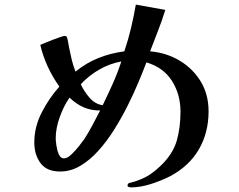

<svg xmlns="http://www.w3.org/2000/svg" viewBox="-20 -789 1040 834"><path d="M415 -309Q375 -309 343 -323Q311 -337 282 -365Q257 -329 239.5 -280.5Q222 -232 222 -188Q222 -178 225 -157Q228 -136 235.5 -118.5Q243 -101 258 -101Q272 -101 290 -118Q308 -135 324 -155.5Q340 -176 347 -186Q366 -216 382.5 -247Q399 -278 415 -309ZM507 -522Q457 -513 411.5 -487Q366 -461 331 -423Q344 -394 368 -365.5Q392 -337 426 -332Q449 -379 470 -426Q491 -473 507 -522ZM886 -305Q886 -213 844 -140.5Q802 -68 720 -24Q683 -5 636.5 10Q590 25 548 25Q546 25 540 23.5Q534 22 534 18Q534 9 541 6Q550 3 559.5 1Q569 -1 578 -5Q609 -16 632 -31.5Q655 -47 678 -69Q731 -120 747.5 -177Q764 -234 764 -304Q764 -379 727 -437.5Q690 -496 616 -518Q602 -481 581.5 -432Q561 -383 534.5 -330Q508 -277 476 -226Q444 -175 407 -134Q370 -93 328.5 -68.5Q287 -44 241 -44Q183 -44 156 -80.5Q129 -117 129 -170Q129 -238 161.5 -301Q194 -364 238 -413Q209 -453 187.5 -499.5Q166 -546 155 -594Q160 -596 175 -602.5Q190 -609 208.5 -616Q227 -623 242 -628Q257 -633 260 -633Q269 -633 271 -627Q274 -617 276 -605.5Q278 -594 280 -583Q285 -557 291.5 -530Q298 -503 308 -478Q355 -516 407.5 -537Q460 -558 520 -566Q537 -616 549 -666.5Q561 -717 570 -769L698 -746Q684 -700 666.5 -655.5Q649 -611 632 -566Q703 -560 760.5 -525.5Q818 -491 852 -435Q886 -379 886 -305Z"/></svg>

Font: Kaisei Opti
Style: Bold
Weight: 700
Designer: Font-Kai, 金井和夫
Foundry: KAZUO KANAI
Version: Version 5.003